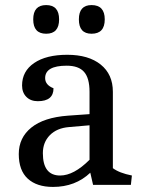

<svg xmlns="http://www.w3.org/2000/svg" viewBox="-20 -729 555 757"><path d="M189 8Q125 8 89.5 -24.5Q54 -57 54 -121.5Q54 -186 103.5 -226Q153 -266 248 -273L333 -279V-367Q333 -421 311.5 -445.5Q290 -470 243 -470Q158 -470 158 -421Q158 -394 191 -381Q191 -330 129 -330Q101 -330 84 -347Q67 -364 67 -392Q67 -448 114.5 -480.5Q162 -513 245.5 -513Q329 -513 377 -474.5Q425 -436 425 -367V-66Q450 -47 500 -37L496 0H347L336 -48Q277 8 189 8ZM149 -125Q149 -37 217 -37Q271 -37 333 -99V-235L252 -228Q204 -224 176.5 -196Q149 -168 149 -125ZM213 -652.5Q213 -596 162 -596Q111 -596 111 -652.5Q111 -709 162 -709Q213 -709 213 -652.5ZM341 -596Q291 -596 291 -652.5Q291 -709 341 -709Q393 -709 393 -652.5Q393 -596 341 -596Z"/></svg>

Font: Cambo
Style: Regular
Weight: 400
Designer: Carolina Giovagnoli, Andres Torresi
Foundry: Carolina Giovagnoli, Andres Torresi
Version: Version 2.001